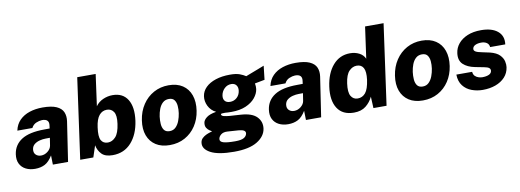

<svg xmlns="http://www.w3.org/2000/svg" viewBox="-68 -1158 4723 1743"><g transform="rotate(-10 2294.0 -286.0)"><path d="M168 10Q119.5 10 82.8 -8.8Q46 -27.5 28 -63.5Q10 -99.5 17.5 -151.5Q30 -236 101.2 -281.5Q172.5 -327 309.5 -327.5L360.5 -328L364 -354.5Q373.5 -416 304 -415Q279 -414 250.8 -402Q222.5 -390 207 -359.5H68.5Q80.5 -417 117.5 -454Q154.5 -491 209.2 -509Q264 -527 329 -527Q411.5 -527 457.2 -506.5Q503 -486 518.8 -449.5Q534.5 -413 527.5 -365L472.5 0H332.5L330.5 -85Q297.5 -30.5 258.8 -10.2Q220 10 168 10ZM242 -99.5Q275.5 -99.5 303.8 -122Q332 -144.5 337 -174L348 -244.5L307.5 -244Q282.5 -244 254.2 -237Q226 -230 205 -213.8Q184 -197.5 179.5 -169Q175 -136 193.8 -117.8Q212.5 -99.5 242 -99.5Z M883 10Q814.5 10 782 -23.8Q749.5 -57.5 740.5 -106L705.5 0H584.5L688 -743H858L818 -452.5Q844 -489 886.5 -508Q929 -527 975 -527Q1069.5 -527 1113 -456.5Q1156.5 -386 1139.5 -261.5Q1122 -138.5 1055.5 -64.2Q989 10 883 10ZM860.5 -110.5Q900 -110.5 931.5 -144.8Q963 -179 974.5 -262.5Q985.5 -339 963.8 -372.2Q942 -405.5 901 -405.5Q858 -405.5 829.8 -371.2Q801.5 -337 791.5 -262.5Q779.5 -178.5 798.2 -144.5Q817 -110.5 860.5 -110.5Z M1410 10Q1333.5 10 1282 -23.2Q1230.5 -56.5 1208.2 -116Q1186 -175.5 1198 -255.5Q1210 -336.5 1250.8 -397.8Q1291.5 -459 1353.5 -493Q1415.5 -527 1491 -527Q1568.5 -527 1620 -492.8Q1671.5 -458.5 1693 -397.2Q1714.5 -336 1702.5 -255.5Q1691 -178 1651.5 -118Q1612 -58 1550.2 -24Q1488.5 10 1410 10ZM1430.5 -115Q1464 -115 1486.2 -136.8Q1508.5 -158.5 1521.2 -192.2Q1534 -226 1539 -261Q1544 -295.5 1541.2 -328.2Q1538.5 -361 1522.8 -382.5Q1507 -404 1472.5 -404Q1438 -404 1415.5 -383.2Q1393 -362.5 1380.5 -329.8Q1368 -297 1363 -261Q1358.5 -227 1360.8 -193.2Q1363 -159.5 1379 -137.2Q1395 -115 1430.5 -115Z M1974.5 171Q1827.5 171 1757.8 133.2Q1688 95.5 1696 38.5Q1699 14.5 1715 -1Q1731 -16.5 1750.8 -25.8Q1770.5 -35 1787 -39.8Q1803.5 -44.5 1808.5 -46.5Q1803 -50 1787.8 -59.5Q1772.5 -69 1760.8 -87Q1749 -105 1753 -134Q1756.5 -159.5 1785.5 -182Q1814.5 -204.5 1875 -214.5Q1828 -238 1806.2 -282.5Q1784.5 -327 1791 -372.5Q1797.5 -418.5 1832.2 -452.8Q1867 -487 1924.5 -506Q1982 -525 2056.5 -525Q2113 -525 2145.2 -513Q2177.5 -501 2201 -485.5Q2221 -493.5 2251.5 -505Q2282 -516.5 2314.2 -529Q2346.5 -541.5 2373 -552L2358.5 -424.5L2267 -407Q2272.5 -379 2269.5 -355Q2263.5 -313 2232 -275Q2200.5 -237 2145.5 -213.2Q2090.5 -189.5 2013.5 -189.5Q2000 -189.5 1981.2 -190.2Q1962.5 -191 1954 -192Q1933 -192 1923.5 -190.8Q1914 -189.5 1914.5 -182.5Q1916.5 -170 1936.5 -164.8Q1956.5 -159.5 1988.5 -156.5Q2006 -155 2033.8 -153.8Q2061.5 -152.5 2091.5 -150Q2193.5 -143.5 2237.2 -98.8Q2281 -54 2272.5 9.5Q2262.5 80 2187.8 125.5Q2113 171 1974.5 171ZM2016.5 -281.5Q2053 -281.5 2079.2 -305.2Q2105.5 -329 2110.5 -367Q2115 -398.5 2099.5 -418.8Q2084 -439 2053.5 -439Q2016.5 -439 1989.8 -412.8Q1963 -386.5 1957.5 -348.5Q1953.5 -318 1969 -299.8Q1984.5 -281.5 2016.5 -281.5ZM1999 79Q2057 79 2081.2 64.2Q2105.5 49.5 2109 25Q2113 -8.5 2048 -13.5L1944.5 -20.5Q1907 -22.5 1885.8 -5.5Q1864.5 11.5 1861.5 33.5Q1858 58.5 1891.2 68.8Q1924.5 79 1999 79Z M2501 10Q2452.5 10 2415.8 -8.8Q2379 -27.5 2361 -63.5Q2343 -99.5 2350.5 -151.5Q2363 -236 2434.2 -281.5Q2505.5 -327 2642.5 -327.5L2693.5 -328L2697 -354.5Q2706.5 -416 2637 -415Q2612 -414 2583.8 -402Q2555.5 -390 2540 -359.5H2401.5Q2413.5 -417 2450.5 -454Q2487.5 -491 2542.2 -509Q2597 -527 2662 -527Q2744.5 -527 2790.2 -506.5Q2836 -486 2851.8 -449.5Q2867.5 -413 2860.5 -365L2805.5 0H2665.5L2663.5 -85Q2630.5 -30.5 2591.8 -10.2Q2553 10 2501 10ZM2575 -99.5Q2608.5 -99.5 2636.8 -122Q2665 -144.5 2670 -174L2681 -244.5L2640.5 -244Q2615.5 -244 2587.2 -237Q2559 -230 2538 -213.8Q2517 -197.5 2512.5 -169Q2508 -136 2526.8 -117.8Q2545.5 -99.5 2575 -99.5Z M3107.5 10Q3002.5 10 2955.8 -63Q2909 -136 2926.5 -261.5Q2943.5 -383.5 3005.8 -455.2Q3068 -527 3164 -527Q3210 -527 3247.5 -508Q3285 -489 3301 -452.5L3341.5 -743H3512L3408.5 0H3287.5L3282.5 -106Q3260 -57.5 3217.8 -23.8Q3175.5 10 3107.5 10ZM3163 -110.5Q3206.5 -110.5 3234.8 -144.5Q3263 -178.5 3275 -262.5Q3284.5 -337 3266 -371.2Q3247.5 -405.5 3204.5 -405.5Q3165 -405.5 3133.8 -373.2Q3102.5 -341 3091.5 -262.5Q3080 -181.5 3101.2 -146Q3122.5 -110.5 3163 -110.5Z M3743 10Q3666.5 10 3615 -23.2Q3563.5 -56.5 3541.2 -116Q3519 -175.5 3531 -255.5Q3543 -336.5 3583.8 -397.8Q3624.5 -459 3686.5 -493Q3748.5 -527 3824 -527Q3901.5 -527 3953 -492.8Q4004.5 -458.5 4026 -397.2Q4047.5 -336 4035.5 -255.5Q4024 -178 3984.5 -118Q3945 -58 3883.2 -24Q3821.5 10 3743 10ZM3763.5 -115Q3797 -115 3819.2 -136.8Q3841.5 -158.5 3854.2 -192.2Q3867 -226 3872 -261Q3877 -295.5 3874.2 -328.2Q3871.5 -361 3855.8 -382.5Q3840 -404 3805.5 -404Q3771 -404 3748.5 -383.2Q3726 -362.5 3713.5 -329.8Q3701 -297 3696 -261Q3691.5 -227 3693.8 -193.2Q3696 -159.5 3712 -137.2Q3728 -115 3763.5 -115Z M4295 10Q4241.5 10 4193 -8Q4144.5 -26 4113.8 -65.5Q4083 -105 4081.5 -168.5H4227Q4229.5 -142 4244.2 -128.2Q4259 -114.5 4277.5 -109.2Q4296 -104 4310 -104Q4346.5 -104 4370.2 -114.5Q4394 -125 4397 -146.5Q4399.5 -164 4386.8 -174.5Q4374 -185 4340.5 -191L4260.5 -206.5Q4191.5 -220 4153.2 -256.2Q4115 -292.5 4124 -359Q4130 -406.5 4161.2 -444.5Q4192.5 -482.5 4245.8 -504.8Q4299 -527 4371 -527Q4471 -527 4524 -482.8Q4577 -438.5 4566.5 -361.5H4427Q4425 -388 4404.8 -401.8Q4384.5 -415.5 4353.5 -415.5Q4322 -415.5 4299.2 -404.8Q4276.5 -394 4273.5 -372.5Q4271.5 -356 4288.5 -345.8Q4305.5 -335.5 4346 -328L4418 -312.5Q4477 -297.5 4504.5 -269Q4532 -240.5 4538.8 -209.5Q4545.5 -178.5 4542 -156Q4534.5 -102.5 4500.2 -65.5Q4466 -28.5 4412.8 -9.2Q4359.5 10 4295 10Z"/></g></svg>

Font: Public Sans ExtraBold
Style: Italic
Weight: 800
Italic angle: -8°
Designer: The Public Sans project authors (U.S. Web Design System). Libre Franklin designed by Pablo Impallari and Rodrigo Fuenzal
Version: Version 1.007; ttfautohint (v1.8.1) -l 8 -r 50 -G 200 -x 14 